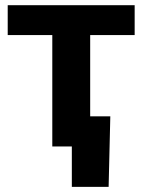

<svg xmlns="http://www.w3.org/2000/svg" viewBox="-20 -566 550 742"><path d="M182.1 0V-430.6H9.8V-545.9H500.4V-430.6H328.5V0ZM257.6 156.2V0H215.4V-116.4H406.3L399.8 156.2Z"/></svg>

Font: Inter Variable LoSnoCo
Style: Regular
Weight: 400
Designer: Rasmus Andersson
Foundry: rsms
Version: Version 4.000;git-a52131595; featfreeze: case,dlig,ss01,ss02